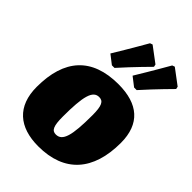

<svg xmlns="http://www.w3.org/2000/svg" viewBox="-231 -887 997 997"><g transform="rotate(45 268.0 -388.0)"><path d="M373 -708 370 -722 286 -785 272 -780C272 -780 219 -687 164 -597L213 -559H232C300 -635 373 -708 373 -708ZM536 -708 533 -722 449 -785 435 -780C435 -780 382 -687 327 -597L376 -559H395C463 -635 536 -708 536 -708ZM240 9C432 9 531 -105 531 -307C531 -447 451 -514 307 -514C112 -514 16 -406 16 -204C16 -62 99 9 240 9ZM261 -99C232 -99 221 -121 221 -191C221 -341 237 -396 283 -396C313 -396 325 -374 325 -304C325 -154 309 -99 261 -99Z"/></g></svg>

Font: Alegreya SC Black
Style: Italic
Weight: 900
Italic angle: -7°
Designer: Juan Pablo del Peral
Foundry: Huerta Tipografica
Version: Version 2.007;PS 002.007;hotconv 1.0.88;makeotf.lib2.5.64775